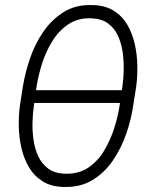

<svg xmlns="http://www.w3.org/2000/svg" viewBox="-20 -741 609 771"><path d="M483.9 -378.9 474.6 -327.6H104.5L113.8 -378.9ZM526.9 -393.1 515.1 -318.8Q507.3 -263.2 487.3 -204.8Q467.3 -146.5 433.8 -97.2Q400.4 -47.9 351.6 -18.1Q302.7 11.7 236.3 9.8Q185.5 8.8 151.1 -12.9Q116.7 -34.7 96.2 -69.6Q75.7 -104.5 65.9 -147.2Q56.2 -189.9 55.4 -234.1Q54.7 -278.3 60.1 -318.4L71.8 -393.1Q80.6 -447.8 100.3 -505.9Q120.1 -564 153.8 -613.3Q187.5 -662.6 236.3 -692.9Q285.2 -723.1 351.1 -720.7Q401.9 -719.7 436.3 -698.2Q470.7 -676.8 491 -642.1Q511.2 -607.4 521 -564.7Q530.8 -522 531.5 -477.3Q532.2 -432.6 526.9 -393.1ZM460.4 -318.4 471.7 -395Q476.1 -424.8 476.8 -460.7Q477.5 -496.6 472.4 -532.2Q467.3 -567.9 453.4 -597.9Q439.5 -627.9 413.8 -647Q388.2 -666 346.7 -667.5Q293.5 -669.4 254.9 -643.8Q216.3 -618.2 190.2 -575.9Q164.1 -533.7 148.9 -485.6Q133.8 -437.5 127 -394L116.2 -317.4Q111.8 -288.1 110.6 -252.4Q109.4 -216.8 114.5 -180.4Q119.6 -144 133.5 -113.8Q147.5 -83.5 173.3 -64.2Q199.2 -44.9 240.2 -43.5Q294.4 -41.5 333.3 -67.1Q372.1 -92.8 397.5 -135Q422.9 -177.2 438.5 -225.8Q454.1 -274.4 460.4 -318.4Z"/></svg>

Font: Roboto Condensed Light
Style: Italic
Weight: 300
Italic angle: -12°
Designer: Christian Robertson
Foundry: Google
Version: Version 3.0; 2020